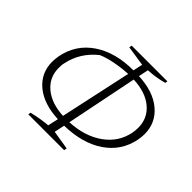

<svg xmlns="http://www.w3.org/2000/svg" viewBox="-157 -855 1065 1065"><g transform="rotate(45 375.5 -322.5)"><path d="M182 15 184 0Q216 -8 246 -13Q276 -18 303 -20L317 -82Q202 -87 135.5 -142Q69 -197 69 -286Q69 -298 70.5 -310Q72 -322 74 -334Q96 -445 188.5 -507.5Q281 -570 422 -570L434 -626L315 -644L318 -660H598L596 -646Q541 -630 478 -627L466 -569Q582 -564 649 -508Q716 -452 716 -363Q716 -351 714.5 -339Q713 -327 711 -315Q689 -207 598.5 -145.5Q508 -84 367 -81L354 -20L466 -2L463 15ZM666 -363Q666 -438 610.5 -484.5Q555 -531 459 -535L374 -115Q490 -121 567 -176Q644 -231 662 -321Q664 -333 665 -343.5Q666 -354 666 -363ZM119 -286Q119 -213 174 -166.5Q229 -120 324 -115L415 -535Q365 -533 314.5 -523Q264 -513 230 -498Q144 -429 123 -327Q120 -316 119.5 -306Q119 -296 119 -286Z"/></g></svg>

Font: Piazzolla ExtraLight
Style: Italic
Weight: 200
Italic angle: -11.3°
Designer: Juan Pablo del Peral
Foundry: Huerta Tipografica
Version: Version 1.330